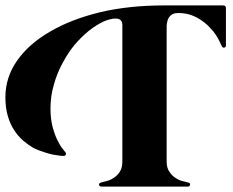

<svg xmlns="http://www.w3.org/2000/svg" viewBox="-231 -695 866 715"><path d="M224.6 -602.5Q224.6 -615.2 216.8 -621.1Q210 -626 201.2 -626Q179.7 -626 153.3 -614.3Q127 -601.6 99.6 -580.1Q73.2 -558.6 46.9 -528.3Q21.5 -497.1 2 -460Q-18.6 -422.9 -30.3 -379.9Q-43 -337.9 -43 -291Q-43 -252.9 -35.2 -222.7Q-27.3 -193.4 -17.6 -173.8Q-7.8 -153.3 1 -142.6Q9.8 -131.8 11.7 -128.9Q15.6 -125 14.6 -120.1Q12.7 -114.3 4.9 -114.3Q2.9 -114.3 -7.8 -115.2Q-17.6 -116.2 -33.2 -119.1Q-48.8 -122.1 -68.4 -128.9Q-87.9 -134.8 -107.4 -144.5Q-127 -156.2 -145.5 -171.9Q-164.1 -188.5 -178.7 -210.9Q-193.4 -233.4 -202.1 -263.7Q-210.9 -293.9 -210.9 -333Q-210.9 -407.2 -167 -469.7Q-123 -532.2 -44.9 -577.1Q33.2 -623 141.6 -649.4Q249 -674.8 378.9 -674.8Q452.1 -674.8 599.6 -674.8Q610.4 -674.8 610.4 -665Q610.4 -619.1 610.4 -526.4Q610.4 -518.6 603.5 -517.6Q596.7 -516.6 593.8 -525.4Q591.8 -529.3 586.9 -540Q582 -550.8 573.2 -564.5Q564.5 -578.1 550.8 -591.8Q538.1 -606.4 520.5 -618.2Q502.9 -630.9 481.4 -638.7Q460 -646.5 432.6 -646.5Q419.9 -646.5 412.1 -642.6Q404.3 -638.7 399.4 -631.8Q394.5 -626 392.6 -617.2Q390.6 -609.4 389.6 -599.6Q389.6 -430.7 389.6 -92.8Q389.6 -69.3 400.4 -54.7Q410.2 -40 422.9 -32.2Q436.5 -23.4 449.2 -20.5Q462.9 -16.6 468.8 -15.6Q472.7 -14.6 475.6 -12.7Q477.5 -9.8 476.6 -6.8Q476.6 -4.9 474.6 -2Q471.7 0 466.8 0Q360.4 0 148.4 0Q142.6 0 140.6 -2Q137.7 -4.9 137.7 -6.8Q137.7 -9.8 139.6 -12.7Q141.6 -14.6 146.5 -15.6Q152.3 -16.6 165 -20.5Q178.7 -23.4 191.4 -32.2Q205.1 -40 214.8 -54.7Q224.6 -69.3 224.6 -92.8Q224.6 -262.7 224.6 -602.5Z"/></svg>

Font: Mermaid
Style: Bold
Weight: 400
Designer: Scott Simpson
Version: Version 1.001